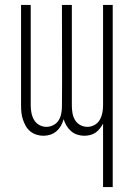

<svg xmlns="http://www.w3.org/2000/svg" viewBox="-20 -540 540 775"><path d="M396 215V-41Q390 -30 382.5 -20.5Q375 -11 365.5 -4.5Q356 2 344 5Q332 8 320 8Q306 8 292 3.5Q278 -1 267 -10.5Q256 -20 248.5 -32.5Q241 -45 237 -59Q233 -45 226 -32.5Q219 -20 208 -10.5Q197 -1 183.5 3.5Q170 8 155 8Q141 8 127 3.5Q113 -1 102 -10Q91 -19 84 -31.5Q77 -44 72.5 -57.5Q68 -71 66.5 -85Q65 -99 65 -114V-520H104V-114Q104 -99 107 -84Q110 -69 117.5 -56Q125 -43 138.5 -35.5Q152 -28 167 -28Q182 -28 195.5 -35Q209 -42 216.5 -54Q224 -66 227 -80.5Q230 -95 230 -110Q231 -212 230.5 -314.5Q230 -417 230 -520H270V-114Q270 -99 272.5 -84Q275 -69 282.5 -56Q290 -43 303.5 -35.5Q317 -28 333 -28Q348 -28 361.5 -35.5Q375 -43 382.5 -56Q390 -69 393 -84Q396 -99 396 -114V-520H435V215Z"/></svg>

Font: Iosevka Term Curly Extralight
Style: Regular
Weight: 200
Designer: Belleve Invis
Foundry: Belleve Invis
Version: Version 32.3.0